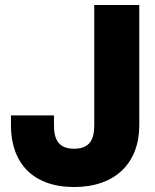

<svg xmlns="http://www.w3.org/2000/svg" viewBox="-20 -740 625 772"><path d="M278 12C444 12 540 -85 540 -236V-720H359V-236C359 -176 338 -142 278 -142C218 -142 197 -176 197 -236V-276H24V-236C24 -85 112 12 278 12Z"/></svg>

Font: Aspekta 800
Style: Regular
Weight: 800
Designer: Ivo Dolenc
Version: Version 2.000